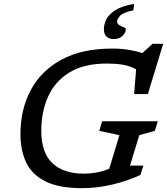

<svg xmlns="http://www.w3.org/2000/svg" viewBox="-20 -970 870 1000"><path d="M416.5 -65.5Q448 -65.5 480.8 -71.2Q513.5 -77 549 -91L602 -266L497 -288.5L512 -338.5H802L786.5 -288.5L705.5 -266L657 -107.5H726.5L711.5 -59Q643 -27 563.8 -8.5Q484.5 10 407.5 10Q289 10 218.5 -24.5Q148 -59 117.2 -122.2Q86.5 -185.5 86.5 -271.5Q86.5 -400 140.2 -500.8Q194 -601.5 300.2 -659.2Q406.5 -717 564 -717Q609.5 -717 649 -710.8Q688.5 -704.5 721.5 -693.5L774.5 -742H830L750 -480H678.5L689 -609Q655 -627.5 618 -633.2Q581 -639 537 -639Q416.5 -639 341 -592.2Q265.5 -545.5 230.2 -466.2Q195 -387 195 -289Q195 -174.5 253 -120Q311 -65.5 416.5 -65.5ZM635.5 -818Q635.5 -800.5 618.8 -783.5Q602 -766.5 571.5 -766.5Q548.5 -766.5 534.8 -779.2Q521 -792 521 -818Q521 -843.5 534 -869.5Q547 -895.5 581 -917.2Q615 -939 678.5 -950L675 -916.5Q622 -905.5 606 -888.2Q590 -871 590 -858Q590 -845.5 601.5 -839Q613 -832.5 624.2 -828.2Q635.5 -824 635.5 -818Z"/></svg>

Font: Newsreader Caption
Style: Italic
Weight: 400
Italic angle: -17°
Designer: Hugues Gentile
Foundry: Production Type
Version: Version 1.001